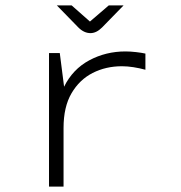

<svg xmlns="http://www.w3.org/2000/svg" viewBox="-20 -693 672 713"><path d="M162 0V-496H202L218 -371Q250 -436 311.5 -469Q373 -502 446 -502Q464 -502 485.5 -499.5Q507 -497 520 -494V-434Q498 -440 475.5 -443.5Q453 -447 433 -447Q373 -447 324 -422Q275 -397 245.5 -346.5Q216 -296 216 -218V0ZM316 -570Q292 -570 271 -591L191 -673H246L314 -613L384 -673H439L359 -591Q338 -570 316 -570Z"/></svg>

Font: Atkinson Hyperlegible Mono ExtraLight
Style: Regular
Weight: 200
Monospace: yes
Designer: Elliott Scott, Megan Eiswerth, Linus Boman, Theodore Petrosky, Letters from Sweden
Foundry: Applied Design Works, Letters from Sweden
Version: Version 2.001